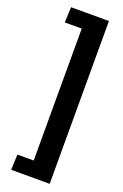

<svg xmlns="http://www.w3.org/2000/svg" viewBox="-183 -903 698 1086"><g transform="rotate(20 166.0 -360.0)"><path d="M44 37H142V-757H40L44 -850H272V130H40Z"/></g></svg>

Font: Murecho Thin
Style: Bold
Weight: 700
Version: Version 1.010